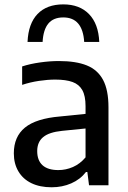

<svg xmlns="http://www.w3.org/2000/svg" viewBox="-20 -824 568 854"><path d="M462.5 -346.5V0H376L368.5 -59H362.5Q337 -26 297 -8.5Q257 9 209.5 9Q157.5 9 119.8 -9.2Q82 -27.5 61.8 -61.8Q41.5 -96 41.5 -142Q41.5 -216 91 -256.5Q140.5 -297 247.5 -306L360.5 -317.5V-352Q360.5 -397.5 346.2 -423Q332 -448.5 302.8 -459.2Q273.5 -470 225.5 -470Q192 -470 153.2 -464.2Q114.5 -458.5 78.5 -446.5V-528.5Q113.5 -540 157.5 -546.2Q201.5 -552.5 241.5 -552.5Q318 -552.5 366.2 -533Q414.5 -513.5 438.5 -468.5Q462.5 -423.5 462.5 -346.5ZM360.5 -124V-252.5L256 -242Q198 -236 171.8 -214Q145.5 -192 145.5 -152Q145.5 -110.5 169.2 -89Q193 -67.5 239.5 -67.5Q273 -67.5 304.5 -81.2Q336 -95 360.5 -124ZM261.5 -804.5Q334 -804.5 376 -761.2Q418 -718 421.5 -637.5H354.5Q347.5 -746.5 261.5 -746.5Q217.5 -746.5 195 -719.2Q172.5 -692 169.5 -637.5H102.5Q106 -719 147 -761.8Q188 -804.5 261.5 -804.5Z"/></svg>

Font: Encode Sans Medium
Style: Regular
Weight: 500
Designer: Multiple Designers
Foundry: Impallari Type
Version: Version 2.000